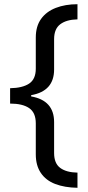

<svg xmlns="http://www.w3.org/2000/svg" viewBox="-20 -734 420 912"><path d="M348 158Q287 157 242.5 140Q198 123 174 87.5Q150 52 150 -1V-148Q150 -199 118.5 -220.5Q87 -242 28 -242V-315Q87 -316 118.5 -337Q150 -358 150 -408V-556Q150 -609 175 -644Q200 -679 245 -696.5Q290 -714 348 -714V-642Q296 -641 266.5 -619Q237 -597 237 -548V-404Q237 -301 128 -282V-276Q237 -257 237 -154V-7Q237 42 266 63.5Q295 85 348 86Z"/></svg>

Font: Noto Sans Bamum
Style: Regular
Weight: 400
Designer: Monotype Design Team
Foundry: Monotype Imaging Inc.
Version: Version 2.001